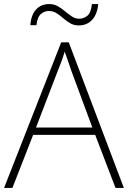

<svg xmlns="http://www.w3.org/2000/svg" viewBox="-20 -1017 630 944"><path d="M548 -93 448 -354H143L41 -93H0L281 -809H318L589 -93ZM330 -671Q325 -688 316 -712.5Q307 -737 298 -763Q291 -739 282 -714.5Q273 -690 265 -671L157 -390H434ZM129 -893Q133 -944 157.5 -970.5Q182 -997 222 -997Q246 -997 265 -986Q284 -975 300.5 -961Q317 -947 333.5 -936Q350 -925 369 -925Q392 -925 409.5 -939.5Q427 -954 432 -997H463Q458 -946 432.5 -919Q407 -892 368 -892Q343 -892 324.5 -903Q306 -914 290 -928Q274 -942 257.5 -952.5Q241 -963 220 -963Q199 -963 181.5 -948.5Q164 -934 159 -893Z"/></svg>

Font: Noto Sans Telugu UI ExtraLight
Style: Regular
Weight: 200
Designer: Jelle Bosma - Monotype Design Team
Foundry: Monotype Imaging Inc.
Version: Version 2.005; ttfautohint (v1.8.4.7-5d5b)